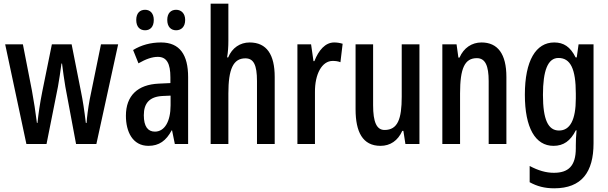

<svg xmlns="http://www.w3.org/2000/svg" viewBox="-20 -780 3296 1040"><path d="M334 -310 392 0H502L620 -540H527L466 -242C457 -192 451 -147 449 -114H445C437 -181 428 -239 419 -282L368 -540H261L209 -284C196 -219 188 -163 183 -114H180C173 -172 163 -234 153 -289L104 -540H8L123 0H232L294 -311C301 -347 307 -394 313 -436H316C321 -397 327 -350 334 -310Z M718 -672C718 -634 738 -616 766 -616C794 -616 813 -635 813 -672C813 -707 794 -727 766 -727C738 -727 718 -709 718 -672ZM886 -672C886 -635 906 -616 934 -616C962 -616 983 -635 983 -672C983 -707 962 -727 934 -727C906 -727 886 -709 886 -672ZM852 -550C796 -550 745 -536 701 -509L730 -437C770 -460 804 -472 835 -472C883 -472 903 -436 903 -361V-330L840 -327C726 -322 662 -262 662 -153C662 -67 698 10 784 10C842 10 880 -18 910 -74H912L927 0H999V-362C999 -483 954 -550 852 -550ZM859 -260 904 -262V-210C904 -121 871 -67 819 -67C781 -67 759 -95 759 -156C759 -222 791 -256 859 -260Z M1217 -559V-760H1121V0H1217V-274C1217 -405 1243 -464 1309 -464C1354 -464 1372 -428 1372 -341V0H1468V-363C1468 -484 1425 -550 1332 -550C1281 -550 1237 -521 1216 -469H1210C1215 -496 1217 -527 1217 -559Z M1790 -550C1742 -550 1706 -508 1683 -449H1678L1665 -540H1591V0H1686V-280C1685 -379 1724 -450 1782 -450C1798 -450 1812 -448 1824 -443L1836 -543C1819 -548 1805 -550 1790 -550Z M2252 -540H2156V-256C2156 -135 2134 -76 2063 -76C2020 -76 2001 -119 2001 -210V-540H1906V-188C1906 -66 1944 10 2041 10C2094 10 2135 -18 2159 -71H2165L2176 0H2252Z M2588 -550C2536 -550 2492 -521 2469 -468H2463L2453 -540H2376V0H2472V-274C2472 -410 2497 -465 2563 -465C2609 -465 2627 -423 2627 -341V0H2723V-363C2723 -488 2676 -550 2588 -550Z M2982 -550C2883 -550 2823 -452 2823 -267C2823 -87 2880 10 2978 10C3033 10 3070 -17 3099 -74H3103C3100 -44 3099 -14 3099 8V23C3099 120 3058 156 2980 156C2938 156 2896 144 2849 119V207C2889 229 2930 240 2982 240C3131 240 3195 152 3195 -4V-540H3114L3104 -469H3098C3069 -527 3033 -550 2982 -550ZM3005 -466C3070 -466 3099 -407 3099 -273V-247C3099 -131 3068 -73 3008 -73C2949 -73 2921 -132 2921 -266C2921 -397 2947 -466 3005 -466Z"/></svg>

Font: Noto Sans Arabic UI XCn Md
Style: Regular
Weight: 500
Width: 2
Designer: Monotype Design Team, Nadine Chahine and Nizar Qandah
Foundry: Monotype Imaging Inc.
Version: Version 2.010